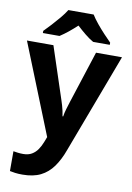

<svg xmlns="http://www.w3.org/2000/svg" viewBox="-106 -831 783 1136"><g transform="rotate(10 285.5 -263.0)"><path d="M0 -546H159L262 -234Q267 -219 271.5 -203.5Q276 -188 279.5 -172Q283 -156 285 -141H289Q292 -162 299.5 -187Q307 -212 314 -234L415 -546H571L347 50Q325 111 294.5 153.5Q264 196 220 218Q176 240 111 240Q86 240 67 237.5Q48 235 35 232V113Q46 115 61.5 117Q77 119 94 119Q125 119 146 106.5Q167 94 181 73.5Q195 53 205 27L217 -4ZM362 -766Q376 -743 398.5 -715.5Q421 -688 445 -662.5Q469 -637 487 -619V-606H387Q361 -621 336 -641.5Q311 -662 285 -686Q259 -662 235 -642.5Q211 -623 185 -606H85V-619Q104 -638 127.5 -663.5Q151 -689 173.5 -716Q196 -743 210 -766Z"/></g></svg>

Font: Noto Sans Khmer
Style: Bold
Weight: 700
Version: Version 2.003